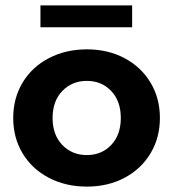

<svg xmlns="http://www.w3.org/2000/svg" viewBox="-20 -685 642 712"><path d="M302 7Q224 7 161.5 -25.5Q99 -58 64 -116Q29 -174 29 -247.5Q29 -321 64 -379Q99 -437 161.5 -469.5Q224 -502 302 -502Q380 -502 441.5 -469.5Q503 -437 538 -379Q573 -321 573 -247.5Q573 -174 538 -116Q503 -58 441.5 -25.5Q380 7 302 7ZM302 -110Q357 -110 392.5 -147.5Q428 -185 428 -247.5Q428 -310 392.5 -347.5Q357 -385 302 -385Q247 -385 211 -347.5Q175 -310 175 -247.5Q175 -185 211 -147.5Q247 -110 302 -110ZM130 -665H470V-584H130Z"/></svg>

Font: Montserrat Ace
Style: Bold
Weight: 700
Designer: Julieta Ulanovsky
Foundry: Julieta Ulanovsky
Version: Version 1